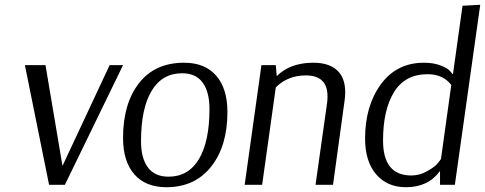

<svg xmlns="http://www.w3.org/2000/svg" viewBox="-20 -772 2026 802"><path d="M84 -500H170L241 -79L438 -500H494L251 0H185Z M930 -304Q930 -162 862 -76Q794 10 675 10Q588 10 541 -44Q494 -98 494 -196Q494 -339 560.5 -424.5Q627 -510 749 -510Q836 -510 883 -456Q930 -402 930 -304ZM741 -466Q657 -466 613 -392Q569 -318 569 -182Q569 -112 597.5 -73Q626 -34 684 -34Q767 -34 811 -107.5Q855 -181 855 -317Q855 -388 826.5 -427Q798 -466 741 -466Z M1072 -500H1132L1136 -454Q1192 -510 1289 -510Q1353 -510 1387.5 -479Q1422 -448 1422 -386Q1422 -368 1419 -349L1371 0H1298L1346 -340Q1348 -351 1348 -370Q1348 -457 1257 -457Q1182 -457 1132 -407L1075 0H1002Z M1880 0H1818V-58Q1769 10 1676 10Q1597 10 1551 -44Q1505 -98 1505 -193Q1505 -330 1571 -420Q1637 -510 1751 -510Q1792 -510 1822 -498Q1852 -486 1861 -474L1871 -462H1872L1912 -748L1986 -752ZM1698 -39Q1732 -39 1762.5 -56Q1793 -73 1804 -85Q1815 -97 1822 -108L1865 -417Q1831 -462 1766 -462Q1672 -462 1626 -387.5Q1580 -313 1580 -185Q1580 -39 1698 -39Z"/></svg>

Font: Arsenal
Style: Italic
Weight: 400
Italic angle: -9.10001°
Designer: Andrij Shevchenko
Foundry: Stairsfor
Version: Version 2.001;PS 002.001;hotconv 1.0.88;makeotf.lib2.5.64775